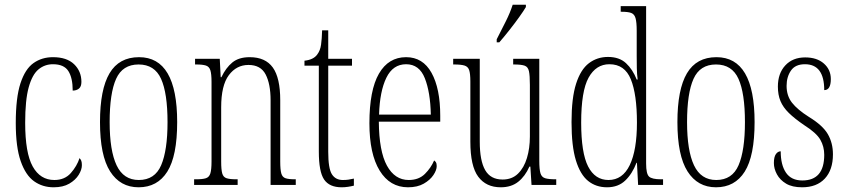

<svg xmlns="http://www.w3.org/2000/svg" viewBox="-20 -786 3598 816"><path d="M208 10Q161 10 125 -15.5Q89 -41 68 -101Q47 -161 47 -263Q47 -371 67 -432Q87 -493 122.5 -518Q158 -543 205 -543Q264 -543 295 -513Q326 -483 326 -438Q326 -418 315.5 -409.5Q305 -401 289 -401Q289 -455 270.5 -484Q252 -513 205 -513Q170 -513 143.5 -491Q117 -469 102 -415Q87 -361 87 -264Q87 -136 119 -78.5Q151 -21 211 -21Q255 -21 281 -50.5Q307 -80 318 -114Q323 -109 325.5 -102.5Q328 -96 328 -84Q328 -65 314.5 -43Q301 -21 274.5 -5.5Q248 10 208 10Z M569 10Q491 10 448 -57.5Q405 -125 405 -267Q405 -406 445.5 -474.5Q486 -543 571 -543Q733 -543 733 -267Q733 -123 691 -56.5Q649 10 569 10ZM570 -21Q638 -21 665 -84Q692 -147 692 -267Q692 -390 664.5 -451Q637 -512 569 -512Q501 -512 473.5 -451Q446 -390 446 -267Q446 -146 475.5 -83.5Q505 -21 570 -21Z M805 0V-24H813Q841 -24 855 -28.5Q869 -33 874 -49Q879 -65 879 -100V-438Q879 -472 874 -487.5Q869 -503 855 -507.5Q841 -512 814 -512H809V-536H914L918 -458H921Q940 -498 967.5 -520.5Q995 -543 1041 -543Q1108 -543 1139.5 -499Q1171 -455 1171 -360V-100Q1171 -65 1175.5 -49Q1180 -33 1193.5 -28.5Q1207 -24 1233 -24H1237V0H1130V-360Q1130 -429 1109 -469.5Q1088 -510 1036 -510Q985 -510 952.5 -466.5Q920 -423 920 -330V-99Q920 -65 924.5 -49Q929 -33 943 -28.5Q957 -24 984 -24H990V0Z M1432 10Q1380 10 1357.5 -23Q1335 -56 1335 -142V-507H1274V-528Q1312 -532 1328 -554Q1341 -571 1344.5 -596Q1348 -621 1349 -657H1375V-536H1476V-507H1375V-141Q1375 -70 1390.5 -45.5Q1406 -21 1437 -21Q1450 -21 1460.5 -22.5Q1471 -24 1484 -27V3Q1472 6 1458.5 8Q1445 10 1432 10Z M1714 10Q1637 10 1593.5 -61Q1550 -132 1550 -262Q1550 -403 1590.5 -473Q1631 -543 1706 -543Q1777 -543 1814 -476.5Q1851 -410 1851 -294V-269H1590Q1591 -143 1624.5 -82Q1658 -21 1717 -21Q1760 -21 1786 -47Q1812 -73 1825 -104Q1829 -102 1832.5 -96.5Q1836 -91 1836 -80Q1836 -63 1822 -42Q1808 -21 1781 -5.5Q1754 10 1714 10ZM1811 -299Q1809 -394 1785.5 -453.5Q1762 -513 1706 -513Q1650 -513 1622 -455.5Q1594 -398 1591 -299Z M2108 10Q2046 10 2012.5 -35Q1979 -80 1979 -184V-440Q1979 -473 1974 -488Q1969 -503 1954 -507.5Q1939 -512 1910 -512H1906V-536H2019V-184Q2019 -103 2042 -63Q2065 -23 2116 -23Q2156 -23 2181.5 -48Q2207 -73 2219.5 -114.5Q2232 -156 2232 -206V-425Q2232 -465 2228 -483.5Q2224 -502 2209.5 -507Q2195 -512 2164 -512H2161V-536H2272V-103Q2272 -66 2277 -49.5Q2282 -33 2297 -28.5Q2312 -24 2341 -24H2344V0H2239L2234 -78H2230Q2212 -37 2182.5 -13.5Q2153 10 2108 10ZM2091 -619Q2113 -662 2130.5 -697Q2148 -732 2159 -766H2215V-756Q2205 -739 2186 -712.5Q2167 -686 2144.5 -657.5Q2122 -629 2102 -606H2091Z M2560 10Q2513 10 2479.5 -17Q2446 -44 2427.5 -104.5Q2409 -165 2409 -267Q2409 -370 2428.5 -430.5Q2448 -491 2483 -517.5Q2518 -544 2564 -544Q2612 -544 2640.5 -517.5Q2669 -491 2686 -448H2690Q2687 -471 2686.5 -496Q2686 -521 2686 -548V-655Q2686 -692 2681 -709Q2676 -726 2662.5 -731Q2649 -736 2623 -736H2618V-760H2726V-91Q2726 -47 2738.5 -35.5Q2751 -24 2789 -24H2798V0H2692L2687 -94H2685Q2667 -47 2637 -18.5Q2607 10 2560 10ZM2566 -21Q2626 -21 2656.5 -84.5Q2687 -148 2687 -265Q2687 -385 2661 -449Q2635 -513 2570 -513Q2513 -513 2481.5 -456Q2450 -399 2450 -265Q2450 -136 2479.5 -78.5Q2509 -21 2566 -21Z M3023 10Q2945 10 2902 -57.5Q2859 -125 2859 -267Q2859 -406 2899.5 -474.5Q2940 -543 3025 -543Q3187 -543 3187 -267Q3187 -123 3145 -56.5Q3103 10 3023 10ZM3024 -21Q3092 -21 3119 -84Q3146 -147 3146 -267Q3146 -390 3118.5 -451Q3091 -512 3023 -512Q2955 -512 2927.5 -451Q2900 -390 2900 -267Q2900 -146 2929.5 -83.5Q2959 -21 3024 -21Z M3389 10Q3347 10 3321 -5.5Q3295 -21 3282 -45Q3269 -69 3269 -93Q3269 -119 3277.5 -131Q3286 -143 3298 -143Q3298 -85 3320.5 -52Q3343 -19 3390 -19Q3483 -19 3483 -128Q3483 -163 3466.5 -192Q3450 -221 3398 -254Q3357 -282 3332.5 -306Q3308 -330 3297 -356.5Q3286 -383 3286 -418Q3286 -474 3317.5 -508Q3349 -542 3402 -542Q3452 -542 3481.5 -516Q3511 -490 3511 -450Q3511 -403 3483 -403Q3483 -513 3401 -513Q3360 -513 3341.5 -486Q3323 -459 3323 -421Q3323 -379 3346 -349.5Q3369 -320 3418 -289Q3477 -253 3498.5 -215.5Q3520 -178 3520 -130Q3520 -64 3485.5 -27Q3451 10 3389 10Z"/></svg>

Font: Noto Serif Ethiopic ExtraCondensed ExtraLight
Style: Regular
Weight: 200
Width: 2
Designer: Monotype Design Team
Foundry: Monotype Imaging Inc.
Version: Version 2.102; ttfautohint (v1.8.4.7-5d5b)